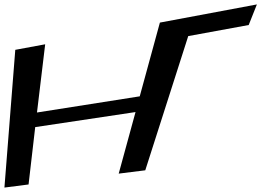

<svg xmlns="http://www.w3.org/2000/svg" viewBox="-52 -813 1180 867"><path d="M604 -44 798 -650 1071 -700 1108 -793 670 -711 579 -378 115 -305 152 -613 17 -588 -32 34 77 20 107 -239 560 -307 484 -29Z"/></svg>

Font: Gamestation Warped
Style: Italic
Weight: 400
Designer: Jonas Hecksher
Foundry: Jonas Hecksher, Playtypeª, e-types AS
Version: Version 1.003